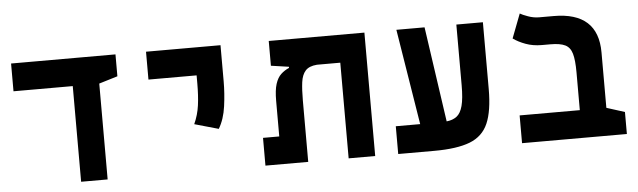

<svg xmlns="http://www.w3.org/2000/svg" viewBox="-43 -760 3016 908"><g transform="rotate(-5 1465.0 -306.0)"><path d="M309.6 0V-454.1H28.3V-585.9H523.9V-481.9L435.5 -455.1V0Z M980 -192.4 866.2 -224.6Q885.3 -266.6 891.4 -312Q897.5 -357.4 897.5 -414.1V-453.6H668.9V-585.9H1022.5V-414.1Q1022.5 -357.4 1014.2 -296.6Q1005.9 -235.8 980 -192.4Z M1705.6 0H1579.6V-454.1H1468.8Q1431.2 -451.2 1414.1 -432.1Q1397 -413.1 1392.3 -377.9Q1387.7 -342.8 1387.7 -291.5V0H1184.6V-131.8H1261.7V-300.8Q1261.7 -351.6 1271 -380.6Q1280.3 -409.7 1297.1 -425.5Q1314 -441.4 1335.9 -450.7V-456.1L1251.5 -468.3V-585.9H1705.6Z M1814.9 0V-131.8H1930.7L1857.4 -585.9H1991.2L2056.6 -133.8Q2085.4 -136.7 2104.5 -151.1Q2123.5 -165.5 2132.8 -200Q2142.1 -234.4 2142.1 -297.9V-585.9H2268.1V-269Q2268.1 -165 2242.7 -106.4Q2217.3 -47.9 2155.8 -23.9Q2094.2 0 1985.8 0Z M2900.4 -104.5V0H2402.8V-131.8H2688.5V-311.5Q2688.5 -369.1 2679.7 -399.9Q2670.9 -430.7 2647 -442.4Q2623 -454.1 2577.6 -454.1H2536.1Q2494.6 -454.1 2460.2 -466.8Q2425.8 -479.5 2401.4 -497.1L2445.3 -611.8Q2456.5 -605 2482.7 -595.5Q2508.8 -585.9 2535.6 -585.9H2604Q2814.5 -585.9 2814.5 -395V-131.8Z"/></g></svg>

Font: CaskaydiaMono NF
Style: Bold
Weight: 700
Designer: Aaron Bell
Foundry: Saja Typeworks
Version: Version 2111.001; ttfautohint (v1.8.4);Nerd Fonts 3.1.1